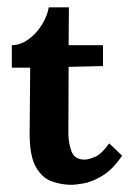

<svg xmlns="http://www.w3.org/2000/svg" viewBox="-20 -501 359 533"><path d="M179.3 12.1Q150 12.1 123 2.2Q96.1 -7.7 79 -38.5Q62 -69.3 62.3 -132L63.8 -313.2H12.8V-375.5Q36.3 -375.9 57.8 -390.9Q79.2 -405.9 94.8 -430Q110.4 -454 115.5 -480.7H171.3L170.5 -375.5H265.9V-317.6L170.5 -315.4L169.8 -130.5Q169.8 -104.9 178.2 -81.4Q186.7 -57.9 214.9 -57.9Q225.5 -57.9 243.7 -65.5Q261.8 -73 283.1 -103L319 -68.9Q292.3 -29.3 262.9 -12.3Q233.6 4.8 210.7 8.4Q187.8 12.1 179.3 12.1Z"/></svg>

Font: Parastoo
Style: Regular
Weight: 400
Foundry: Saber Rastikerdar (saber.rastikerdar@gmail.com)
Version: Version 3.000